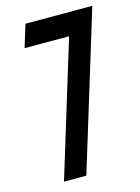

<svg xmlns="http://www.w3.org/2000/svg" viewBox="-105 -727 575 788"><g transform="rotate(-15 183.0 -333.5)"><path d="M82.4 -667 53 -571H242L67.4 0H162.4L366.4 -667Z"/></g></svg>

Font: Din Kursivschrift
Style: Condensed Italic Polish
Weight: 400
Version: Version 1.07